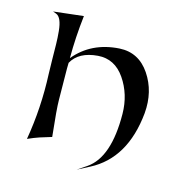

<svg xmlns="http://www.w3.org/2000/svg" viewBox="-102 -716 835 868"><g transform="rotate(15 316.0 -281.5)"><path d="M173 -399Q172 -388 173 -317Q174 -246 174 -225Q174 -186 188 -56Q173 -52 133 -39Q109 -31 80 -18Q106 -170 99 -327Q98 -351 97.5 -394Q97 -437 96.5 -466Q96 -495 93 -526Q90 -557 82 -575.5Q74 -594 61 -599L45 -605L185 -621Q173 -518 173 -421Q249 -513 379 -521Q468 -526 520.5 -448.5Q573 -371 564 -268Q543 -51 389 29L333 58L376 29Q470 -35 468 -239Q467 -330 419 -400Q371 -470 293 -464Q205 -457 173 -399Z"/></g></svg>

Font: Roman Uncial Modern
Style: Medium
Weight: 500
Version: Version 001.000